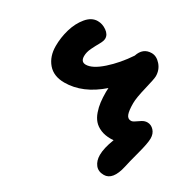

<svg xmlns="http://www.w3.org/2000/svg" viewBox="-146 -612 985 973"><g transform="rotate(30 346.5 -126.0)"><path d="M168 -101.1Q105 -101.1 71.5 -140.4Q38.1 -179.7 38.1 -240.2Q38.1 -289.6 52.2 -338.1Q66.4 -386.7 95.2 -421.4Q124 -456.1 160.2 -456.1Q188 -456.1 212.4 -438.7Q236.8 -421.4 236.8 -397.9Q236.8 -383.8 224.6 -362.5Q212.4 -341.3 200.2 -316.2Q188 -291 188 -268.1Q188 -233.9 216.8 -233.9Q255.4 -233.9 309.8 -282.2Q364.3 -330.6 409.2 -397.9Q426.8 -452.1 478 -452.1Q506.8 -452.1 530.5 -425Q554.2 -397.9 554.2 -360.8Q554.2 -345.7 538.6 -281.2Q522.9 -216.8 522.9 -185.1Q522.9 -142.1 530.5 -122.1Q538.1 -102.1 557.1 -102.1Q566.4 -102.1 578.6 -110.8Q590.8 -119.6 605.2 -128.4Q619.6 -137.2 634.8 -137.2Q656.7 -137.2 672.9 -119.6Q689 -102.1 689 -74.2Q689 -45.9 671.1 20.5Q653.3 86.9 647.9 113.8Q627.9 204.1 575.2 204.1Q542 204.1 524.9 181.9Q507.8 159.7 507.8 126Q507.8 85.9 530.8 26.9Q524.9 27.8 514.2 27.8Q480 27.8 454.8 17.1Q429.7 6.3 414.6 -11Q399.4 -28.3 390.4 -54.4Q381.3 -80.6 378.2 -106.7Q375 -132.8 375 -166Q375 -169.4 375.5 -177.2Q376 -185.1 376 -189Q275.4 -101.1 168 -101.1Z"/></g></svg>

Font: Shantell Sans Irregular Bouncy
Style: Bold
Weight: 700
Designer: Stephen Nixon, Anya Danilova, Shantell Martin
Foundry: Arrow Type
Version: Version 1.006;[9816181b4]